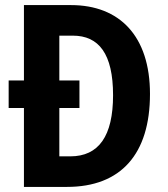

<svg xmlns="http://www.w3.org/2000/svg" viewBox="-20 -800 659 754"><path d="M259 -780H74V-484H14V-376H74V-66H243C455 -66 569 -195 569 -431C569 -659 449 -780 259 -780ZM266 -660C368 -660 424 -589 424 -426C424 -266 368 -186 256 -186H213V-376H292V-484H213V-660Z"/></svg>

Font: Noto Sans Malayalam UI Condensed
Style: Bold
Weight: 700
Width: 3
Designer: Jelle Bosma - Monotype Design Team
Foundry: Monotype Imaging Inc.
Version: Version 2.104